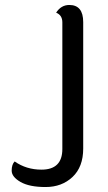

<svg xmlns="http://www.w3.org/2000/svg" viewBox="-20 -745 436 773"><path d="M315 -656V-147Q315 -73 272 -32.5Q229 8 163.5 8Q98 8 62.5 -12.5Q27 -33 27 -58Q27 -83 39 -95Q86 -62 147 -62Q231 -62 231 -145V-655Q231 -684 206 -694Q226 -725 259 -725Q315 -725 315 -656Z"/></svg>

Font: Laila
Style: Regular
Weight: 400
Designer: Hitesh Malaviya
Foundry: Indian Type Foundry
Version: Version 1.302;PS 1.0;hotconv 1.0.78;makeotf.lib2.5.61930; tt